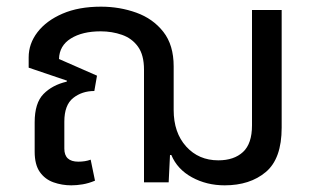

<svg xmlns="http://www.w3.org/2000/svg" viewBox="-20 -547 946 576"><path d="M194 9Q166 9 140.5 0Q115 -9 99.5 -31Q84 -53 84 -92V-180Q84 -238 110.5 -265Q137 -292 180 -302L181 -305L66 -344V-375Q66 -416 92.5 -450.5Q119 -485 167.5 -506Q216 -527 283 -527Q339 -527 389 -509Q439 -491 470 -451.5Q501 -412 501 -348V-217Q501 -149 538.5 -107.5Q576 -66 635 -66Q682 -66 709 -91Q736 -116 736 -171V-517H825V-164Q825 -71 777.5 -31Q730 9 654 9Q600 9 556 -15Q512 -39 494 -82H490L486 0H412V-338Q412 -382 394 -407Q376 -432 346 -442.5Q316 -453 282 -453Q227 -453 192.5 -431.5Q158 -410 157 -370L271 -320L263 -274Q226 -274 199.5 -253Q173 -232 173 -182V-101Q173 -62 215 -62Q236 -62 252 -68L265 -5Q246 3 228 6Q210 9 194 9Z"/></svg>

Font: Noto Sans Thai UI
Style: Regular
Weight: 400
Designer: Monotype Design Team
Foundry: Monotype Imaging Inc.
Version: Version 2.000